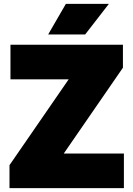

<svg xmlns="http://www.w3.org/2000/svg" viewBox="-20 -971 688 991"><path d="M29 0V-118.5L361 -600V-561.5H34V-740H614.5V-621.5L282.5 -140V-178.5H619.5V0ZM228.5 -793 320 -951H542L419.5 -793Z"/></svg>

Font: Encode Sans SC Condensed Thin Black
Style: Regular
Weight: 900
Version: Version 3.002